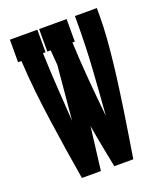

<svg xmlns="http://www.w3.org/2000/svg" viewBox="-136 -824 772 913"><g transform="rotate(-20 250.0 -367.5)"><path d="M120 0Q107 -77 95 -154.5Q83 -232 72 -309.5Q61 -387 52.5 -465Q44 -543 40 -621H23V-735H162V-621H149Q152 -533 157.5 -445.5Q163 -358 169 -271L194 -545Q193 -564 191 -583Q189 -602 188 -621H171V-735H310V-621H298Q302 -525 310 -429.5Q318 -334 328 -238Q337 -353 344.5 -468Q352 -583 352 -698V-735H463V-698Q463 -640 458.5 -581.5Q454 -523 447.5 -464.5Q441 -406 433 -348Q425 -290 416.5 -232Q408 -174 398.5 -116Q389 -58 380 0H284Q273 -54 262.5 -108.5Q252 -163 243 -218L216 0Z"/></g></svg>

Font: Iosevka Curly Slab Heavy
Style: Regular
Weight: 900
Monospace: yes
Designer: Belleve Invis
Foundry: Belleve Invis
Version: Version 22.1.2; ttfautohint (v1.8.4)